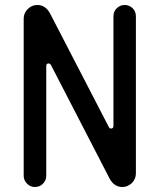

<svg xmlns="http://www.w3.org/2000/svg" viewBox="-20 -735 640 770"><path d="M470.5 15Q439 15 420.5 -17L184 -475Q180 -480.5 175 -480.5Q165.5 -480.5 165.5 -470.5V-30.5Q165.5 -11.5 152.5 1.5Q139 15 120 15Q101.5 15 88.5 1.5Q75 -11.5 75 -30.5V-660.5Q75 -682.5 91.5 -699Q107.5 -715 130 -715Q161 -715 179.5 -683.5L416.5 -225.5Q419.5 -219.5 425 -219.5Q435 -219.5 435 -230V-670Q435 -689.5 448.5 -702Q461.5 -715 480 -715Q498 -715 512 -702Q525 -689 525 -670V-40Q525 -17 509 -1Q492 15 470.5 15Z"/></svg>

Font: Maple Mono SC NF
Style: Regular
Weight: 400
Designer: subframe7536
Version: Version 4.2; ttfautohint (v1.8.4.7-5d5b-dirty);Nerd Fonts 6.